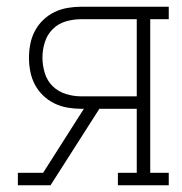

<svg xmlns="http://www.w3.org/2000/svg" viewBox="-20 -550 540 570"><path d="M33 0V-37H108L229 -227H221Q201 -227 180.5 -230.5Q160 -234 141.5 -243Q123 -252 108 -266.5Q93 -281 83.5 -299Q74 -317 70 -337.5Q66 -358 66 -379Q66 -399 70 -419.5Q74 -440 83.5 -458Q93 -476 108 -490.5Q123 -505 141.5 -514Q160 -523 180.5 -526.5Q201 -530 221 -530H481V-493H426V-37H481V0H330V-37H386V-227H275L130 0ZM221 -264H386V-493H221Q198 -493 175.5 -486.5Q153 -480 136.5 -463.5Q120 -447 113 -424.5Q106 -402 106 -379Q106 -356 113 -333Q120 -310 136.5 -294Q153 -278 175.5 -271Q198 -264 221 -264Z"/></svg>

Font: Iosevka Slab Extralight
Style: Regular
Weight: 200
Monospace: yes
Designer: Belleve Invis
Foundry: Belleve Invis
Version: Version 11.1.1; ttfautohint (v1.8.3)